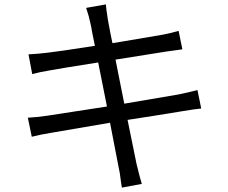

<svg xmlns="http://www.w3.org/2000/svg" viewBox="-20 -811 1040 876"><path d="M808 -303Q681 -282 562 -264L603 -63Q619 3 627 28L536 45L532 19Q527 -25 521 -49L482 -251Q263 -214 213 -205Q163 -197 125 -187L107 -274Q148 -276 195 -283Q257 -292 468 -325L428 -526Q256 -499 208 -490Q164 -483 127 -473L110 -563Q150 -565 193 -570Q247 -576 413 -602Q401 -660 400 -666Q398 -678 396 -689Q394 -700 392 -707Q386 -737 373 -775L463 -791Q465 -766 469 -743L472 -722Q484 -656 493 -614L529 -620Q719 -652 724 -653Q756 -659 795 -670L812 -586L740 -576L507 -539L547 -338L794 -380Q859 -394 881 -400L898 -316Q874 -314 808 -303Z"/></svg>

Font: Noto Sans SC
Style: Regular
Weight: 400
Designer: Ryoko NISHIZUKA ____ (kana & ideographs); Paul D. Hunt (Latin, Greek & Cyrillic); Wenlong ZHANG ___ (bopomofo); Sandoll 
Foundry: Adobe Systems Incorporated
Version: Version 1.004